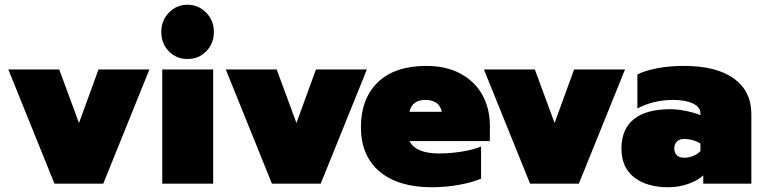

<svg xmlns="http://www.w3.org/2000/svg" viewBox="-20 -772 3208 807"><path d="M15 -480H229L312 -255L394 -480H608L414 0H209Z M658 -638Q658 -686 690 -719Q722 -752 768 -752Q814 -752 846.5 -719Q879 -686 879 -638Q879 -589 847 -556.5Q815 -524 768 -524Q721 -524 689.5 -556.5Q658 -589 658 -638ZM662 -480H876V0H662Z M929 -480H1143L1226 -255L1308 -480H1522L1328 0H1123Z M1497 -238Q1497 -357 1568 -426Q1639 -495 1772 -495Q1856 -495 1916.5 -462Q1977 -429 2008 -372Q2039 -315 2039 -244V-179H1701Q1728 -127 1825 -127Q1870 -127 1919 -134.5Q1968 -142 2002 -156V-21Q1964 -5 1908.5 5Q1853 15 1795 15Q1654 15 1575.5 -51Q1497 -117 1497 -238ZM1837 -302Q1826 -352 1768 -352Q1712 -352 1701 -302Z M2014 -480H2228L2311 -255L2393 -480H2607L2413 0H2208Z M2592 -148Q2592 -229 2644 -271Q2696 -313 2797 -313Q2828 -313 2864 -305.5Q2900 -298 2924 -288V-296Q2924 -322 2892.5 -337Q2861 -352 2810 -352Q2727 -352 2659 -316V-459Q2690 -475 2741.5 -485Q2793 -495 2854 -495Q2991 -495 3064.5 -442Q3138 -389 3138 -292V0H2936V-35Q2914 -14 2874 0.5Q2834 15 2788 15Q2699 15 2645.5 -26.5Q2592 -68 2592 -148ZM2924 -137V-169Q2892 -188 2856 -188Q2836 -188 2825 -177Q2814 -166 2814 -148Q2814 -131 2824.5 -120Q2835 -109 2856 -109Q2876 -109 2894.5 -117Q2913 -125 2924 -137Z"/></svg>

Font: Readiness Black
Style: Regular
Weight: 900
Designer: Katatrad Team
Foundry: CadsonDemak
Version: Version 1.00;April 23, 2019;FontCreator 11.5.0.2425 64-bit; 